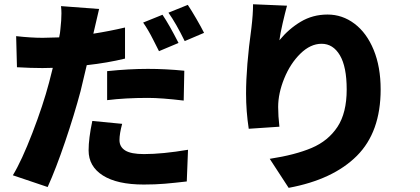

<svg xmlns="http://www.w3.org/2000/svg" viewBox="-20 -819 1993 911"><path d="M426.8 -675.8 422.9 -659.2Q498 -670.9 573.2 -688.5V-541Q489.3 -520.5 391.6 -509.8L362.3 -386.7Q333 -276.4 289.1 -147Q245.1 -17.6 206.1 68.4L41 12.7Q83 -56.6 133.8 -188.5Q184.6 -320.3 212.9 -427.7Q228.5 -487.3 230.5 -497.1Q213.9 -496.1 181.6 -496.1Q127 -496.1 60.5 -500L56.6 -647.5Q127 -639.6 182.6 -639.6Q208 -639.6 260.7 -641.6Q265.6 -664.1 266.6 -680.7Q271.5 -722.7 271.5 -755.9Q271.5 -772.5 269.5 -790L450.2 -776.4Q440.4 -737.3 426.8 -675.8ZM418 -245.1 559.6 -231.4Q546.9 -184.6 546.9 -154.3Q546.9 -122.1 574.2 -105Q601.6 -87.9 663.1 -87.9Q751 -87.9 872.1 -108.4L866.2 42Q807.6 48.8 762.2 52.7Q716.8 56.6 662.1 56.6Q536.1 56.6 468.3 13.7Q400.4 -29.3 400.4 -105.5Q400.4 -162.1 418 -245.1ZM488.3 -481.4Q591.8 -492.2 681.6 -492.2Q765.6 -492.2 854.5 -483.4L851.6 -341.8Q746.1 -354.5 681.6 -354.5Q574.2 -354.5 488.3 -343.8ZM751 -749Q782.2 -703.1 827.1 -615.2L734.4 -576.2Q730.5 -584 706.5 -631.3Q682.6 -678.7 659.2 -711.9ZM871.1 -795.9Q888.7 -769.5 911.6 -730Q934.6 -690.4 948.2 -663.1L856.4 -624Q815.4 -708 779.3 -758.8Z M1305.7 -627.9Q1349.6 -681.6 1406.7 -715.8Q1463.9 -750 1534.2 -750Q1604.5 -750 1662.1 -706.5Q1719.7 -663.1 1752.9 -582.5Q1786.1 -502 1786.1 -394.5Q1786.1 -192.4 1673.3 -79.6Q1560.5 33.2 1349.6 72.3L1259.8 -65.4Q1380.9 -84 1459 -117.2Q1537.1 -150.4 1581.1 -216.8Q1625 -283.2 1625 -394.5Q1625 -502 1592.8 -556.6Q1560.5 -611.3 1505.9 -611.3Q1453.1 -611.3 1405.3 -564.5Q1357.4 -517.6 1328.6 -446.8Q1299.8 -376 1299.8 -311.5Q1299.8 -269.5 1305.7 -217.8L1160.2 -208Q1147.5 -291 1147.5 -375Q1147.5 -502.9 1172.9 -686.5Q1180.7 -752 1180.7 -798.8L1341.8 -792Q1333 -759.8 1321.3 -709.5Q1309.6 -659.2 1305.7 -627.9Z"/></svg>

Font: Min Sans Black
Style: Regular
Weight: 900
Designer: Jinseong-Kim, NotoSansCJK, Nunito
Foundry: Jinseong-Kim
Version: Version 1.000